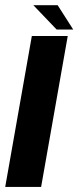

<svg xmlns="http://www.w3.org/2000/svg" viewBox="-26 -734 307 754"><path d="M-5.5 0H135.5L240 -592.5H99ZM196.5 -618H261.5L200.5 -713.5H105Z"/></svg>

Font: Anybody UltraCondensed Thin SemiBold
Style: Italic
Weight: 600
Italic angle: -10°
Version: Version 1.111